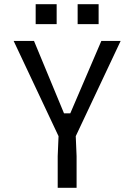

<svg xmlns="http://www.w3.org/2000/svg" viewBox="-20 -895 640 915"><path d="M255 -151 259 -246 45 -700H142L285 -355H315L463 -700H555L341 -246L345 -151V0H255ZM350 -875H450V-780H350ZM150 -875H250V-780H150Z"/></svg>

Font: Sligoil Micro
Style: Regular
Weight: 400
Designer: Ariel Martín Pérez
Foundry: Igor Stepanchenko
Version: Version 1.001